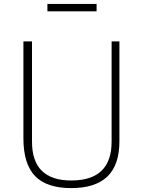

<svg xmlns="http://www.w3.org/2000/svg" viewBox="-20 -954 732 984"><path d="M345 10Q219 10 159.5 -52Q100 -114 100 -245V-742H144V-228Q144 -29 345 -29Q552 -29 552 -228V-742H592V-230Q592 -109 530.5 -49.5Q469 10 345 10ZM475 -896H223V-934H475Z"/></svg>

Font: Morrison Thin
Style: Regular
Weight: 100
Designer: Pablo Impallari, Rodrigo Fuenzalida (Modified by Dan O. Williams)
Version: Version 0.03;June 6, 2019;FontCreator 11.5.0.2425 64-bit; tt